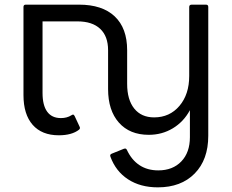

<svg xmlns="http://www.w3.org/2000/svg" viewBox="-20 -575 1000 826"><path d="M866 -555Q876 -555 876 -545V9Q876 112 817.5 171.5Q759 231 659 231Q584 231 531 196.5Q478 162 455 99Q454 97 454 94Q454 89 461 86L513 65Q515 64 518 64Q523 64 526 70Q546 113 580 135.5Q614 158 661 158Q723 158 760 119.5Q797 81 797 15V-101Q770 -51 723.5 -23Q677 5 620 5Q538 5 491.5 -47.5Q445 -100 445 -192V-359Q445 -419 411 -451Q377 -483 313 -483H163V-175Q163 -122 183 -94.5Q203 -67 242 -67Q268 -67 287 -79Q292 -82 294 -82Q298 -82 301 -76L322 -31Q324 -27 324 -24Q324 -21 320 -17Q289 7 233 7Q160 7 120.5 -38Q81 -83 81 -166V-545Q81 -555 91 -555H320Q420 -555 473.5 -504.5Q527 -454 527 -359V-214Q527 -146 557.5 -108Q588 -70 643 -70Q710 -70 752 -119.5Q794 -169 794 -248V-545Q794 -555 805 -555Z"/></svg>

Font: LINE Seed Sans TH App
Style: Regular
Weight: 400
Designer: Dalton Maag Ltd | Thai characters by Cadson Demak Co.,Ltd.
Foundry: Dalton Maag Ltd
Version: Version 1.003